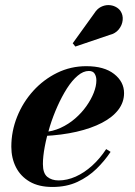

<svg xmlns="http://www.w3.org/2000/svg" viewBox="-20 -733 536 763"><path d="M188.5 10Q134 10 97.8 -11.2Q61.5 -32.5 43.2 -68.8Q25 -105 25 -150Q25 -211.5 48 -269Q71 -326.5 112 -371.8Q153 -417 207 -443.5Q261 -470 323 -470Q394 -470 433.5 -439Q473 -408 473 -363Q473 -326.5 450.2 -296.8Q427.5 -267 385.2 -245Q343 -223 284.5 -209.5Q226 -196 154 -192.5V-208Q189.5 -210.5 221 -225Q252.5 -239.5 278.5 -262Q304.5 -284.5 323.2 -311Q342 -337.5 352.5 -364.2Q363 -391 363 -413.5Q363 -429 356.2 -440Q349.5 -451 333 -451Q311 -451 288.8 -432.2Q266.5 -413.5 246.2 -381.8Q226 -350 208.5 -311Q191 -272 178 -230.2Q165 -188.5 157.8 -149.8Q150.5 -111 150.5 -81Q150.5 -44.5 168 -30.2Q185.5 -16 213 -16Q246.5 -16 280.8 -31.2Q315 -46.5 346 -74.5Q377 -102.5 402 -140.5L419.5 -129.5Q396 -94 363.5 -62.2Q331 -30.5 287.8 -10.2Q244.5 10 188.5 10ZM279.5 -548 269 -561 355 -680.5Q366 -698 381 -705.5Q396 -713 411.2 -712.8Q426.5 -712.5 439.2 -706Q452 -699.5 459 -689Q469.5 -673 467.5 -653Q465.5 -633 452 -616.2Q438.5 -599.5 415 -594Z"/></svg>

Font: Bodoni Moda 11pt
Style: Bold Italic
Weight: 700
Italic angle: -13°
Designer: Owen Earl
Foundry: indestructible type
Version: Version 2.004